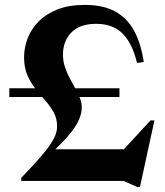

<svg xmlns="http://www.w3.org/2000/svg" viewBox="-20 -737 672 782"><path d="M538 -480.5Q519.5 -559.5 479.8 -599.8Q440 -640 371.5 -640Q305.5 -640 271 -605Q236.5 -570 236.5 -515Q236.5 -488.5 244.2 -465Q252 -441.5 263.2 -419.8Q274.5 -398 286 -378Q297.5 -358 305.2 -338.2Q313 -318.5 313 -299Q313 -274.5 300.2 -246.2Q287.5 -218 255.8 -181.2Q224 -144.5 166.5 -93.5L177.5 -129H559.5L430 -70L593 -246.5H609L550 24.5H538.5L483.5 0H66.5V-12.5Q113.5 -61.5 142.5 -94.8Q171.5 -128 186.5 -151Q201.5 -174 207 -190.5Q212.5 -207 212.5 -222Q212.5 -254 199 -278.8Q185.5 -303.5 165.5 -326.2Q145.5 -349 125.5 -374Q105.5 -399 91.8 -430.2Q78 -461.5 78 -503.5Q78 -543.5 92.8 -581.5Q107.5 -619.5 137.8 -650Q168 -680.5 214.5 -698.8Q261 -717 325.5 -717Q401 -717 450 -689.8Q499 -662.5 526.8 -610.8Q554.5 -559 565.5 -484.5ZM466.5 -377.5V-342H18V-377.5Z"/></svg>

Font: Newsreader 60pt SemiBold
Style: Regular
Weight: 600
Designer: Hugues Gentile
Foundry: Production Type
Version: Version 1.003